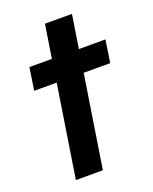

<svg xmlns="http://www.w3.org/2000/svg" viewBox="-126 -730 641 802"><g transform="rotate(-20 194.0 -329.0)"><path d="M71 0 135 -410H35L50 -510H150L173 -658H293L270 -510H388L373 -410H255L191 0Z"/></g></svg>

Font: Azeri Sans SemiBold
Style: Italic
Weight: 600
Designer: Hector Gatti & Omnibus-Type (original fonts) / Cristiano Sobral (main changes and remastering)
Foundry: Omnibus-Type
Version: Version 0.07;August 21, 2020;FontCreator 13.0.0.2681 64-bit;